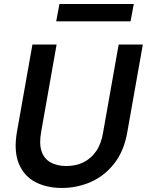

<svg xmlns="http://www.w3.org/2000/svg" viewBox="-20 -921 729 953"><path d="M287 12Q211 12 154.5 -18Q98 -48 73 -110Q48 -172 64 -266L141 -700H261L184 -265Q174 -208 186 -171Q198 -134 230 -115.5Q262 -97 309 -97Q357 -97 394.5 -115.5Q432 -134 457.5 -171Q483 -208 492 -265L569 -700H689L612 -266Q596 -172 547.5 -110Q499 -48 431 -18Q363 12 287 12ZM259 -815 275 -901H644L628 -815Z"/></svg>

Font: DM Sans 9pt SemiBold
Style: Italic
Weight: 600
Italic angle: -10°
Version: Version 4.004;gftools[0.9.30]